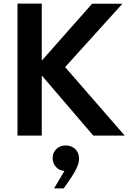

<svg xmlns="http://www.w3.org/2000/svg" viewBox="-20 -760 749 1076"><path d="M214 0V-337L503 0H679L345 -384L666 -739H496L214 -420V-740H78V0ZM337 296 344 286C396 212 423 170 423 129C423 83 390 55 348 55C307 55 275 84 275 126C275 166 304 196 341 198L283 296Z"/></svg>

Font: Be Vietnam Pro SemiBold
Style: Regular
Weight: 600
Designer: Lam Bao, Tony Le, Vietanh Nguyen
Foundry: Yellow Type Foundry
Version: Version 1.002